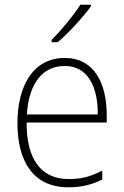

<svg xmlns="http://www.w3.org/2000/svg" viewBox="-20 -785 527 815"><path d="M366 -758V-765H321C292 -719 242 -659 199 -615V-606H225C273 -646 333 -713 366 -758ZM255 -539C121 -539 54 -421 54 -262C54 -99 122 10 270 10C327 10 370 -1 414 -23V-61C362 -34 325 -25 271 -25C154 -25 92 -110 93 -265H433V-297C433 -431 380 -539 255 -539ZM255 -505C352 -505 396 -418 395 -299H94C103 -435 163 -505 255 -505Z"/></svg>

Font: Noto Sans Gurmukhi UI SemiCondensed ExtraLight
Style: Regular
Weight: 200
Width: 4
Designer: Jelle Bosma - Monotype Design Team
Foundry: Monotype Imaging Inc.
Version: Version 2.004